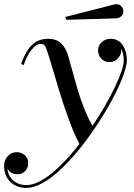

<svg xmlns="http://www.w3.org/2000/svg" viewBox="-73 -660 654 940"><path d="M496.1 -570.1 251 -563 247.1 -577.1 486.1 -638.2Q505.6 -643.1 518.3 -632Q531 -620.8 531 -605Q531 -590.8 520.8 -580.8Q510.5 -570.8 496.1 -570.1ZM56.9 260Q7.1 260 -22.9 230Q-53 200 -53 150.9Q-53 124.8 -35.6 104.9Q-18.3 85 9 85Q18.8 85 28.3 88.1Q37.8 91.3 46.3 97.5Q54.7 103.8 59.8 114.5Q64.9 125.2 64.9 138.9Q64.9 162.8 49.9 178Q34.9 193.1 13.9 193.1Q-24.4 193.1 -35.9 164.1Q-35.9 197 -10 221.6Q15.9 246.1 56.9 246.1Q84 246.1 116.2 230.6Q148.4 215.1 182 187.1Q215.6 159.2 248.8 123.8Q282 88.4 315.7 44.9Q291.5 -0.2 264.4 -73.9Q237.3 -147.5 218.4 -210.8Q199.5 -274.2 180.4 -337.6Q161.4 -401.1 154.1 -420.9Q152.1 -426.3 150.5 -429.6Q148.9 -432.9 145.9 -436.9Q142.8 -440.9 138.1 -443Q133.3 -445.1 127 -445.1Q104.2 -445.1 80.9 -415.4Q57.6 -385.7 43 -341.1L30 -346.9Q54.4 -413.8 85.3 -441.9Q116.2 -470 163.1 -470Q203.1 -470 226.3 -447.8Q249.5 -425.5 261 -386Q266.4 -368.4 281.6 -312Q296.9 -255.6 308.2 -217.5Q319.6 -179.4 339.4 -128.9Q359.1 -78.4 380.1 -44.2Q446 -142.6 489.5 -233.8Q533 -325 533 -365Q533 -380.4 529.2 -396.6Q525.4 -412.8 520 -422.1Q523.7 -396.2 506.1 -376.1Q488.5 -356 464.1 -356Q449.7 -356 438.4 -361.3Q427 -366.7 420.4 -375.2Q413.8 -383.8 410.4 -393.6Q407 -403.3 407 -413.1Q407 -436.3 424.4 -453.1Q441.9 -470 469 -470Q486.6 -470 500.6 -463Q514.6 -456.1 523.3 -445.2Q532 -434.3 537.7 -420.2Q543.5 -406 545.8 -392.6Q548.1 -379.2 548.1 -366Q548.1 -342 534.5 -301.9Q521 -261.7 497.6 -213.4Q474.1 -165 441.4 -110.8Q408.7 -56.6 371.9 -4.3Q335.2 48.1 293.6 96.2Q252 144.3 211.8 180.5Q171.6 216.8 131 238.4Q90.3 260 56.9 260Z"/></svg>

Font: Bodoni* 16
Style: Italic
Weight: 400
Italic angle: -13°
Version: Version 2.000